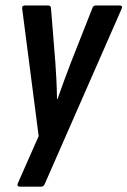

<svg xmlns="http://www.w3.org/2000/svg" viewBox="-20 -512 476 717"><path d="M53.4 185Q48.2 185 46.2 181.6Q44.2 178.2 46.4 173L124.4 -3.8L62.8 -479.8Q61.8 -486 64.9 -488.9Q68 -491.7 73.4 -491.7H159.5Q170.5 -491.7 170.5 -480.4L186.7 -278.6Q189.2 -245.2 190.8 -210.8Q192.4 -176.4 192.8 -142.2H194.8Q206.6 -175.8 219.2 -210.3Q231.9 -244.8 244.7 -278.2L324.5 -480.4Q327.9 -491.7 337.9 -491.7H426.9Q432.3 -491.7 434.6 -488.7Q436.9 -485.6 434.5 -479.8L147.5 174Q143.1 185 134.5 185Z"/></svg>

Font: Sofia Sans Condensed
Style: Italic
Weight: 400
Italic angle: -9°
Designer: Botio Nikoltchev, Ani Petrova
Foundry: lettersoup
Version: Version 4.101